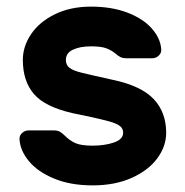

<svg xmlns="http://www.w3.org/2000/svg" viewBox="-20 -550 560 580"><path d="M38 0ZM49 -369Q49 -410 74 -447Q99 -484 146 -507Q193 -530 255 -530Q317 -530 364.5 -512Q412 -494 438.5 -464Q465 -434 467 -401Q468 -390 459.5 -382Q451 -374 440 -374H363Q351 -374 344 -377.5Q337 -381 329 -388Q317 -398 301.5 -404Q286 -410 255 -410Q222 -410 200.5 -400Q179 -390 179 -369Q179 -354 189.5 -345.5Q200 -337 226 -330.5Q252 -324 320 -309Q406 -291 444 -251Q482 -211 482 -149Q482 -108 455 -71.5Q428 -35 377.5 -12.5Q327 10 260 10Q193 10 143.5 -10.5Q94 -31 67.5 -63Q41 -95 39 -129Q38 -140 46.5 -148Q55 -156 66 -156H143Q154 -156 161 -152Q168 -148 176 -140Q190 -126 207 -118Q224 -110 260 -110Q296 -110 324 -119.5Q352 -129 352 -149Q352 -162 342 -169.5Q332 -177 311 -183Q290 -189 239 -200L200 -208Q116 -227 82.5 -266Q49 -305 49 -369Z"/></svg>

Font: Hezaedrus Medium
Style: Regular
Weight: 500
Designer: Hubert & Fischer
Foundry: Hubert & Fischer
Version: Version 1.10;September 3, 2019;FontCreator 11.5.0.2425 64-bi